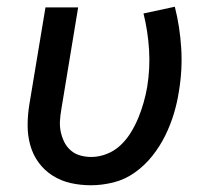

<svg xmlns="http://www.w3.org/2000/svg" viewBox="-20 -542 640 570"><path d="M250 8Q219 8 190 1.5Q161 -5 136.5 -20.5Q112 -36 95 -59Q78 -82 70 -110.5Q62 -139 62 -169.5Q62 -200 67 -231L115 -520H212L162 -217Q159 -200 158 -183Q157 -166 160.5 -150Q164 -134 171 -120Q178 -106 190 -95.5Q202 -85 218 -80.5Q234 -76 251 -76Q274 -76 297 -85Q320 -94 338 -111Q356 -128 369 -149.5Q382 -171 391 -193Q400 -215 406.5 -238Q413 -261 417 -284Q426 -340 422.5 -395Q419 -450 406 -502L499 -522Q514 -463 518 -399Q522 -335 511 -270Q506 -237 496 -204Q486 -171 470.5 -139.5Q455 -108 432.5 -79.5Q410 -51 380.5 -30Q351 -9 317 -0.5Q283 8 250 8Z"/></svg>

Font: Iosevka Custom Medium Oblique
Style: Regular
Weight: 500
Italic angle: -9°
Designer: Belleve Invis
Foundry: Belleve Invis
Version: Version 27.0.1